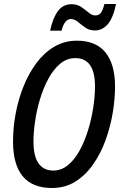

<svg xmlns="http://www.w3.org/2000/svg" viewBox="-20 -928 613 958"><path d="M239 10Q45 10 45 -223Q45 -290 58 -360.5Q71 -431 97 -496Q123 -561 161 -612.5Q199 -664 250 -694.5Q301 -725 364 -725Q459 -725 506.5 -666Q554 -607 554 -496Q554 -434 542.5 -365Q531 -296 507 -229.5Q483 -163 445.5 -109Q408 -55 357 -22.5Q306 10 239 10ZM246 -77Q286 -77 319 -104Q352 -131 377 -176.5Q402 -222 419 -277Q436 -332 445 -389.5Q454 -447 454 -497Q454 -638 356 -638Q313 -638 279.5 -609.5Q246 -581 221 -534.5Q196 -488 179.5 -433Q163 -378 155 -322.5Q147 -267 147 -223Q147 -148 172.5 -112.5Q198 -77 246 -77ZM230 -775Q243 -837 268.5 -872Q294 -907 337 -907Q365 -907 385.5 -893Q406 -879 422.5 -865Q439 -851 456 -851Q473 -851 483 -863.5Q493 -876 501 -908H559Q544 -837 517 -806.5Q490 -776 453 -776Q426 -776 406 -790Q386 -804 369 -818.5Q352 -833 334 -833Q302 -833 287 -775Z"/></svg>

Font: Noto Sans Condensed Medium
Style: Italic
Weight: 500
Width: 3
Italic angle: -12°
Designer: Monotype Design Team
Foundry: Monotype Imaging Inc.
Version: Version 2.013; ttfautohint (v1.8.4.7-5d5b)